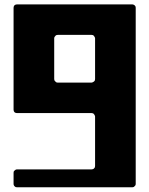

<svg xmlns="http://www.w3.org/2000/svg" viewBox="-20 -499 660 849"><path d="M40 -464.8Q40 -467.8 41 -470.7Q42 -472.7 43.9 -475.6Q46.9 -477.5 48.8 -478.5Q51.8 -479.5 54.7 -479.5Q182.6 -479.5 309.6 -479.5Q437.5 -479.5 565.4 -479.5Q568.4 -479.5 570.3 -478.5Q573.2 -477.5 575.2 -475.6Q578.1 -472.7 579.1 -470.7Q580.1 -467.8 580.1 -464.8Q580.1 -269.5 580.1 -75.2Q580.1 119.1 580.1 313.5Q580.1 317.4 579.1 319.3Q578.1 322.3 575.2 324.2Q573.2 327.1 570.3 328.1Q568.4 329.1 565.4 329.1Q437.5 329.1 309.6 329.1Q182.6 329.1 54.7 329.1Q51.8 329.1 48.8 328.1Q46.9 327.1 43.9 324.2Q42 322.3 41 319.3Q40 317.4 40 313.5Q40 301.8 40 289.1Q40 277.3 40 264.6Q40 261.7 41 258.8Q42 256.8 44.9 254.9Q46.9 252.9 49.8 251Q51.8 250 54.7 250Q137.7 250 219.7 250Q302.7 250 384.8 250Q387.7 250 390.6 249Q393.6 248 395.5 246.1Q398.4 243.2 399.4 241.2Q400.4 238.3 400.4 234.4Q400.4 180.7 400.4 126Q400.4 71.3 400.4 16.6Q400.4 12.7 398.4 10.7Q397.5 7.8 395.5 5.9Q393.6 2.9 390.6 2Q387.7 1 384.8 1Q302.7 1 219.7 1Q137.7 1 54.7 1Q51.8 1 48.8 0Q46.9 -1 43.9 -2.9Q42 -5.9 41 -7.8Q40 -10.7 40 -13.7Q40 -127 40 -239.3Q40 -351.6 40 -464.8ZM384.8 -133.8Q387.7 -133.8 390.6 -135.7Q393.6 -136.7 395.5 -138.7Q398.4 -140.6 399.4 -143.6Q400.4 -146.5 400.4 -149.4Q400.4 -194.3 400.4 -239.3Q400.4 -284.2 400.4 -330.1Q400.4 -333 398.4 -335Q397.5 -337.9 395.5 -339.8Q393.6 -342.8 390.6 -343.8Q387.7 -344.7 384.8 -344.7Q347.7 -344.7 309.6 -344.7Q272.5 -344.7 235.4 -344.7Q231.4 -344.7 229.5 -343.8Q226.6 -342.8 224.6 -339.8Q222.7 -337.9 220.7 -335Q219.7 -333 219.7 -330.1Q219.7 -284.2 219.7 -239.3Q219.7 -194.3 219.7 -149.4Q219.7 -146.5 220.7 -143.6Q222.7 -140.6 224.6 -138.7Q226.6 -136.7 229.5 -134.8Q231.4 -133.8 235.4 -133.8Q272.5 -133.8 309.6 -133.8Q347.7 -133.8 384.8 -133.8Z"/></svg>

Font: pil love
Style: regular
Weight: 400
Designer: pierpaolo belleggia, riccardo antolini, manuela ilari
Foundry: pil communication
Version: Version 1.2